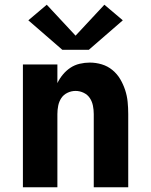

<svg xmlns="http://www.w3.org/2000/svg" viewBox="-20 -793 640 813"><path d="M77 0V-520H223V-441Q232 -460 246 -477Q260 -494 278 -506Q296 -518 317.5 -523Q339 -528 360 -528Q386 -528 411 -520.5Q436 -513 456 -496.5Q476 -480 489 -458Q502 -436 510 -411.5Q518 -387 520.5 -361.5Q523 -336 523 -310V0H377V-310Q377 -328 373.5 -345.5Q370 -363 360.5 -377.5Q351 -392 334.5 -400Q318 -408 300 -408Q282 -408 265.5 -400Q249 -392 239.5 -377.5Q230 -363 226.5 -345.5Q223 -328 223 -310V0ZM244 -582 100 -707 178 -773 300 -642 422 -773 500 -707 356 -582Z"/></svg>

Font: Iosevka SS04 Heavy Extended
Style: Regular
Weight: 900
Width: 7
Monospace: yes
Designer: Belleve Invis
Foundry: Belleve Invis
Version: Version 19.0.0; ttfautohint (v1.8.4)